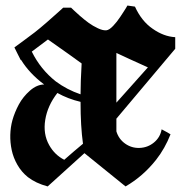

<svg xmlns="http://www.w3.org/2000/svg" viewBox="-20 -669 669 696"><path d="M401.9 -296.9Q414.1 -310.5 454.3 -355.5Q494.6 -400.4 516.1 -424.8Q439.9 -459 401.9 -477.1ZM95.2 -481.9Q127 -417.5 182.1 -374Q222.7 -343.8 272 -327.1Q272 -370.6 275.9 -439Q247.6 -460 153.8 -525.9Q125 -504.9 95.2 -481.9ZM188 -332Q152.3 -286.1 144 -234.6Q135.7 -183.1 158.2 -143.1Q178.2 -107.4 212.9 -89.8Q223.6 -99.6 246.6 -119.1Q269.5 -138.7 280.8 -147.9Q272 -210.9 272 -299.8Q226.6 -310.5 188 -332ZM365.2 -559.1Q370.6 -559.6 377 -563.7Q383.3 -567.9 390.4 -575.4Q397.5 -583 403.3 -590.3Q409.2 -597.7 416.3 -608.4Q423.3 -619.1 427.2 -625Q431.2 -630.9 436.5 -639.6L441.9 -648.9Q445.8 -648.4 455.6 -647Q465.3 -645.5 469.2 -645Q493.2 -592.3 533.2 -564.9Q573.2 -536.6 615.2 -534.2V-492.2L401.9 -238.8V-192.9Q410.2 -165 433.6 -148.4Q457 -131.8 485.8 -132.8Q515.6 -133.8 538.3 -152.6Q561 -171.4 565.9 -200.2Q591.3 -187 598.1 -182.1Q578.1 -130.9 545.9 -89.8Q498.5 -29.8 435.1 6.8L286.1 -113.8Q272.5 -101.1 225.3 -58.8Q178.2 -16.6 152.8 6.8Q109.4 -4.9 81.1 -26.9Q58.1 -45.4 43.2 -71.3Q28.3 -97.2 22.5 -124.8Q16.6 -152.3 17.3 -180.2Q18.1 -208 24.9 -232.9Q33.2 -262.2 48.3 -290.3Q63.5 -318.4 88.4 -340.3Q113.3 -362.3 140.1 -362.8Q87.4 -401.9 56.2 -452.1Q55.7 -452.1 55.7 -451.7Q55.7 -451.2 55.2 -451.2Q51.3 -458.5 43.7 -473.9Q36.1 -489.3 32.2 -497.1Q41.5 -503.9 66.4 -522.2Q91.3 -540.5 106 -551.8Q123.5 -565.4 149.4 -587.9Q175.3 -610.4 192.4 -626L209 -641.1H237.8Q241.2 -637.7 247.1 -632.1Q252.9 -626.5 269.5 -611.8Q286.1 -597.2 301.3 -586.2Q316.4 -575.2 334.5 -566.7Q352.5 -558.1 365.2 -559.1Z"/></svg>

Font: KJV1611
Style: Regular
Weight: 400
Version: Version 3.6.1